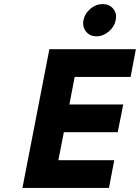

<svg xmlns="http://www.w3.org/2000/svg" viewBox="-20 -921 686 941"><path d="M222 -680H646L620 -544H346L320 -409H584L557 -273H293L266 -136H540L514 0H90ZM389 -822Q396 -855 423 -878Q450 -901 483 -901Q516 -901 535 -878Q554 -855 547 -822Q541 -790 513 -766.5Q485 -743 453 -743Q420 -743 401.5 -766.5Q383 -790 389 -822Z"/></svg>

Font: Teachers[wght] Italic
Style: Regular
Weight: 400
Designer: Alfredo Marco Pradil & Chank Diesel
Version: Version 1.000;Glyphs 3.1.2 (3151)